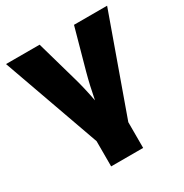

<svg xmlns="http://www.w3.org/2000/svg" viewBox="-172 -681 977 1020"><g transform="rotate(-30 316.0 -171.0)"><path d="M217.8 204.1V49.3L5.9 -545.9H211.9L282.7 -296.9Q293.5 -259.8 302.2 -221.7Q311 -183.6 318.8 -142.6Q326.7 -183.6 335.2 -221.4Q343.8 -259.3 354 -296.9L422.9 -545.9H626L414.1 46.4V204.1Z"/></g></svg>

Font: Inter Black
Style: Regular
Weight: 900
Designer: Rasmus Andersson
Foundry: rsms
Version: Version 4.000;git-a52131595